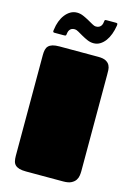

<svg xmlns="http://www.w3.org/2000/svg" viewBox="-134 -972 722 1040"><g transform="rotate(15 227.5 -452.0)"><path d="M44.9 -632.8Q44.9 -649.9 47.9 -662.6Q50.8 -675.3 59.1 -683.8Q67.4 -692.4 82 -696.8Q96.7 -701.2 120.1 -701.2H337.9Q366.2 -701.2 381.1 -692.9Q396 -684.6 402.1 -672.1Q408.2 -659.7 408.7 -645.8Q409.2 -631.8 409.2 -620.1V-79.1Q409.2 -67.9 407.2 -54.2Q405.3 -40.5 397.5 -28.6Q389.6 -16.6 373.5 -8.3Q357.4 0 329.1 0H120.1Q96.7 0 82 -4.4Q67.4 -8.8 59.1 -17.1Q50.8 -25.4 47.9 -38.1Q44.9 -50.8 44.9 -67.9ZM383.8 -904.3Q390.6 -904.3 391.4 -899.4Q392.1 -894.5 391.1 -889.2Q387.2 -864.3 378.9 -841.8Q370.6 -819.3 358.2 -802.5Q345.7 -785.6 329.3 -775.6Q313 -765.6 293 -765.6Q275.4 -765.6 258.3 -772.9Q241.2 -780.3 225.8 -789.1Q210.4 -797.9 197.8 -805.2Q185.1 -812.5 176.8 -812.5Q165.5 -812.5 158.9 -809.1Q152.3 -805.7 148.2 -799.8Q144 -793.9 142.3 -786.4Q140.6 -778.8 139.6 -771Q139.2 -768.1 136.5 -766.8Q133.8 -765.6 123.5 -765.6H74.7Q69.8 -765.6 68.1 -767.6Q66.4 -769.5 66.2 -772.5Q65.9 -775.4 66.7 -778.1Q67.4 -780.8 67.4 -782.2Q70.3 -806.6 78.6 -828.6Q86.9 -850.6 99.6 -866.9Q112.3 -883.3 128.9 -893.1Q145.5 -902.8 165.5 -902.8Q183.1 -902.8 200.2 -895.5Q217.3 -888.2 232.7 -879.6Q248 -871.1 260.7 -863.8Q273.4 -856.4 281.7 -856.4Q293 -856.4 299.8 -860.1Q306.6 -863.8 310.8 -869.6Q314.9 -875.5 316.7 -883.1Q318.4 -890.6 319.3 -898.9Q319.8 -901.9 321.8 -903.1Q323.7 -904.3 331.5 -904.3Z"/></g></svg>

Font: Fascinate
Style: Regular
Weight: 900
Designer: Astigmatic (AOETI)
Foundry: Astigmatic (AOETI)
Version: Version 1.000